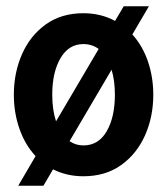

<svg xmlns="http://www.w3.org/2000/svg" viewBox="-20 -550 531 610"><path d="M245 10Q192 10 148.5 -12L118 40H38L93 -54Q59.5 -90 41.8 -140.8Q24 -191.5 24 -249Q24 -319 50 -378Q76 -437 125.5 -472.5Q175 -508 245 -508Q300.5 -508 345.5 -483.5L373 -530H453L400.5 -440.5Q433 -404.5 450 -354.8Q467 -305 467 -249Q467 -179 440.8 -120Q414.5 -61 364.8 -25.5Q315 10 245 10ZM146 -249Q146 -201 158 -164.5L293.5 -394.5Q272 -410 245 -410Q198.5 -410 172.2 -365.2Q146 -320.5 146 -249ZM245 -88Q293 -88 319 -133Q345 -178 345 -249Q345 -294 334.5 -328.5L201 -101.5Q220.5 -88 245 -88Z"/></svg>

Font: Cabin Condensed
Style: Bold
Weight: 700
Width: 3
Designer: Pablo Impallari
Foundry: Pablo Impallari. http://www.impallari.com Igino Marini. http://www.ikern.com
Version: Version 3.001; ttfautohint (v1.8.3)